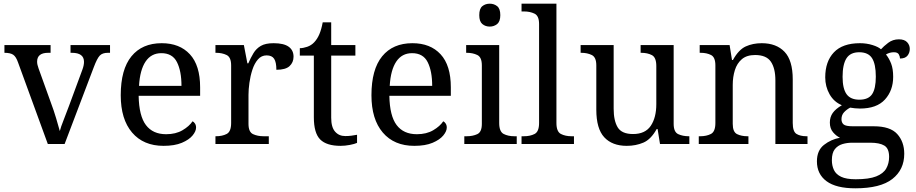

<svg xmlns="http://www.w3.org/2000/svg" viewBox="-20 -780 4960 1040"><path d="M78 -441Q67 -473 51.5 -483.5Q36 -494 4 -494V-536H254V-494H241Q181 -494 181 -446Q181 -438 183 -429Q185 -420 189 -409L257 -220Q271 -183 284 -139.5Q297 -96 304 -70Q309 -91 325 -131Q341 -171 354 -207L426 -402Q435 -426 435 -445Q435 -494 369 -494H362V-536H576V-494H564Q535 -494 520.5 -479Q506 -464 488 -416L330 0H239Z M866 10Q757 10 695.5 -62Q634 -134 634 -264Q634 -404 692 -475Q750 -546 856 -546Q953 -546 1008.5 -486Q1064 -426 1064 -307V-261H731Q733 -152 770.5 -102.5Q808 -53 880 -53Q932 -53 968.5 -74.5Q1005 -96 1023 -123Q1030 -120 1036 -111Q1042 -102 1042 -89Q1042 -69 1023 -46Q1004 -23 965 -6.5Q926 10 866 10ZM963 -315Q963 -395 938.5 -443.5Q914 -492 854 -492Q799 -492 768.5 -446.5Q738 -401 733 -315Z M1147 0V-42H1150Q1184 -42 1208 -54.5Q1232 -67 1232 -114V-426Q1232 -470 1207.5 -482Q1183 -494 1150 -494H1147V-536H1301L1320 -437H1325Q1338 -467 1353 -492Q1368 -517 1393 -531.5Q1418 -546 1462 -546Q1517 -546 1543.5 -527Q1570 -508 1570 -473Q1570 -442 1548.5 -422Q1527 -402 1477 -402Q1477 -443 1465 -461.5Q1453 -480 1424 -480Q1396 -480 1377 -458Q1358 -436 1347 -402Q1336 -368 1331 -331.5Q1326 -295 1326 -266V-109Q1326 -65 1350.5 -53.5Q1375 -42 1408 -42H1436V0Z M1825 10Q1749 10 1714.5 -24.5Q1680 -59 1680 -145V-479H1604V-519Q1622 -519 1644 -526.5Q1666 -534 1682 -551Q1699 -569 1710 -595Q1721 -621 1728 -659H1774V-536H1905V-479H1774V-142Q1774 -91 1795 -67Q1816 -43 1850 -43Q1868 -43 1883 -45Q1898 -47 1914 -50V-6Q1901 0 1875 5Q1849 10 1825 10Z M2224 10Q2115 10 2053.5 -62Q1992 -134 1992 -264Q1992 -404 2050 -475Q2108 -546 2214 -546Q2311 -546 2366.5 -486Q2422 -426 2422 -307V-261H2089Q2091 -152 2128.5 -102.5Q2166 -53 2238 -53Q2290 -53 2326.5 -74.5Q2363 -96 2381 -123Q2388 -120 2394 -111Q2400 -102 2400 -89Q2400 -69 2381 -46Q2362 -23 2323 -6.5Q2284 10 2224 10ZM2321 -315Q2321 -395 2296.5 -443.5Q2272 -492 2212 -492Q2157 -492 2126.5 -446.5Q2096 -401 2091 -315Z M2633 -636Q2609 -636 2592.5 -650Q2576 -664 2576 -698Q2576 -733 2592.5 -746.5Q2609 -760 2633 -760Q2656 -760 2673 -746.5Q2690 -733 2690 -698Q2690 -664 2673 -650Q2656 -636 2633 -636ZM2495 0V-42H2508Q2541 -42 2565.5 -53.5Q2590 -65 2590 -109V-426Q2590 -470 2565.5 -482Q2541 -494 2508 -494H2505V-536H2684V-114Q2684 -67 2708 -54.5Q2732 -42 2766 -42H2779V0Z M2805 0V-42H2818Q2852 -42 2876 -54.5Q2900 -67 2900 -114V-650Q2900 -694 2875.5 -706Q2851 -718 2818 -718H2805V-760H2994V-114Q2994 -67 3018 -54.5Q3042 -42 3076 -42H3089V0Z M3375 10Q3296 10 3253 -36.5Q3210 -83 3210 -186V-426Q3210 -470 3185.5 -482Q3161 -494 3128 -494H3125V-536H3304V-191Q3304 -126 3326 -90Q3348 -54 3409 -54Q3475 -54 3505 -98.5Q3535 -143 3535 -216V-422Q3535 -469 3511 -481.5Q3487 -494 3453 -494H3450V-536H3629V-109Q3629 -65 3653.5 -53.5Q3678 -42 3711 -42H3714V0H3555L3542 -81H3537Q3506 -25 3465 -7.5Q3424 10 3375 10Z M3765 0V-42H3773Q3807 -42 3831 -54.5Q3855 -67 3855 -114V-426Q3855 -470 3831.5 -482Q3808 -494 3775 -494H3770V-536H3932L3945 -455H3950Q3981 -511 4019.5 -528.5Q4058 -546 4106 -546Q4185 -546 4229.5 -499.5Q4274 -453 4274 -350V-114Q4274 -67 4294.5 -54.5Q4315 -42 4349 -42H4354V0H4180V-345Q4180 -410 4155.5 -446Q4131 -482 4070 -482Q4025 -482 3998.5 -459.5Q3972 -437 3960.5 -400Q3949 -363 3949 -320V-109Q3949 -65 3972.5 -53.5Q3996 -42 4029 -42H4034V0Z M4613 240Q4509 240 4457 201.5Q4405 163 4405 94Q4405 35 4443 5Q4481 -25 4530 -34Q4510 -43 4492.5 -63.5Q4475 -84 4475 -116Q4475 -146 4490.5 -168Q4506 -190 4540 -210Q4497 -228 4473.5 -269.5Q4450 -311 4450 -361Q4450 -447 4497 -496.5Q4544 -546 4638 -546Q4674 -546 4706 -536Q4738 -526 4752 -513Q4766 -529 4791 -548Q4816 -567 4849 -567Q4879 -567 4893.5 -551.5Q4908 -536 4908 -515Q4908 -494 4895.5 -478.5Q4883 -463 4855 -463Q4855 -474 4848.5 -485.5Q4842 -497 4822 -497Q4799 -497 4779 -485Q4796 -464 4807 -435.5Q4818 -407 4818 -364Q4818 -290 4773.5 -241Q4729 -192 4638 -192Q4626 -192 4610.5 -193.5Q4595 -195 4585 -197Q4566 -187 4552 -172Q4538 -157 4538 -134Q4538 -116 4549.5 -106Q4561 -96 4600 -96H4713Q4802 -96 4840 -54Q4878 -12 4878 53Q4878 139 4813.5 189.5Q4749 240 4613 240ZM4635 -240Q4684 -240 4704 -270Q4724 -300 4724 -365Q4724 -433 4703.5 -465Q4683 -497 4634 -497Q4586 -497 4565 -464Q4544 -431 4544 -364Q4544 -300 4565.5 -270Q4587 -240 4635 -240ZM4615 191Q4687 191 4726 175.5Q4765 160 4780.5 132.5Q4796 105 4796 70Q4796 24 4770 8.5Q4744 -7 4694 -7H4596Q4568 -7 4543 0.5Q4518 8 4502 28Q4486 48 4486 88Q4486 117 4497 140.5Q4508 164 4536 177.5Q4564 191 4615 191Z"/></svg>

Font: Noto Serif Makasar
Style: Regular
Weight: 400
Designer: Sérgio Martins
Version: Version 1.001; ttfautohint (v1.8.4.7-5d5b)